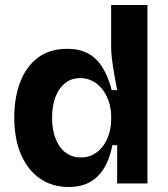

<svg xmlns="http://www.w3.org/2000/svg" viewBox="-20 -733 673 767"><path d="M254 14Q189 14 140 -19.5Q91 -53 64 -115.5Q37 -178 37 -264Q37 -344 61 -406Q85 -468 132 -503Q179 -538 248 -538Q299 -538 333.5 -518.5Q368 -499 390.5 -462Q413 -425 426 -373H448Q442 -405 436.5 -436Q431 -467 427.5 -495Q424 -523 424 -544V-713H569V-252V0H448V-153H429Q418 -97 395 -60Q372 -23 337 -4.5Q302 14 254 14ZM303 -104Q334 -104 357 -118Q380 -132 395 -154.5Q410 -177 417 -203Q424 -229 424 -253V-271Q424 -291 419 -312Q414 -333 404 -352.5Q394 -372 379 -387.5Q364 -403 344 -412Q324 -421 301 -421Q265 -421 240 -401Q215 -381 201.5 -345.5Q188 -310 188 -262Q188 -215 202 -179Q216 -143 242 -123.5Q268 -104 303 -104Z"/></svg>

Font: Bricolage Grotesque 48pt Condensed ExtraBold
Style: Bold
Weight: 700
Version: Version 1.000;gftools[0.9.30]